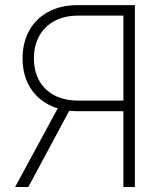

<svg xmlns="http://www.w3.org/2000/svg" viewBox="-20 -748 662 768"><path d="M519.5 0H473.6V-685.5H293Q237.8 -685.5 198 -664.1Q158.2 -642.6 137 -604.2Q115.7 -565.9 115.7 -514.2Q115.7 -463.4 137 -425.3Q158.2 -387.2 198 -366.5Q237.8 -345.7 292.5 -345.7H494.6V-303.2H291.5Q223.6 -303.2 173.8 -329.8Q124 -356.4 97.2 -403.8Q70.3 -451.2 70.3 -514.2Q70.3 -577.6 96.9 -625.7Q123.5 -673.8 173.3 -700.7Q223.1 -727.5 291.5 -727.5H519.5ZM93.3 0H40.5L219.2 -330.1H270.5Z"/></svg>

Font: Inter 16pt ExtraLight
Style: Regular
Weight: 250
Version: Version 4.001;git-66647c0bb